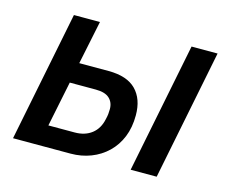

<svg xmlns="http://www.w3.org/2000/svg" viewBox="-79 -630 891 741"><g transform="rotate(15 366.0 -260.0)"><path d="M27 0 131 -520H235L199 -346H316Q390 -346 426 -309.5Q462 -273 462 -208Q462 -159 446.5 -121Q431 -83 403 -56Q375 -29 337.5 -14.5Q300 0 257 0ZM146 -83H251Q292 -83 319 -104Q346 -125 354 -164Q357 -176 358 -185.5Q359 -195 359 -205Q359 -232 341.5 -248Q324 -264 287 -264H183ZM497 0 601 -520H705L601 0Z"/></g></svg>

Font: IBM Plex Sans Medium
Style: Italic
Weight: 500
Italic angle: -11.31°
Designer: Mike Abbink, Paul van der Laan, Pieter van Rosmalen
Foundry: Bold Monday
Version: Version 3.201